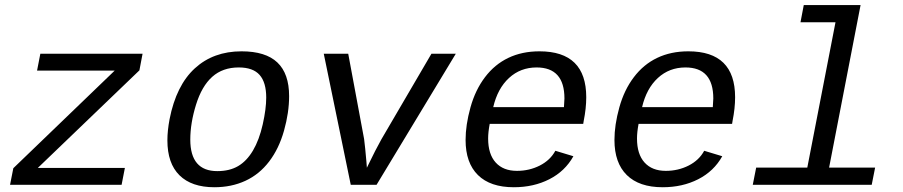

<svg xmlns="http://www.w3.org/2000/svg" viewBox="-20 -745 3641 774"><path d="M20.5 0 33.7 -66.9 442.4 -460.4H129.4L142.6 -528.3H554.7L542 -461.4L132.3 -67.9H483.4L470.2 0Z M844.2 9.8Q752.4 9.8 703.6 -38.3Q654.8 -86.4 654.8 -179.2Q654.8 -217.8 663.6 -264.6Q690.4 -400.9 765.4 -469.5Q840.3 -538.1 953.6 -538.1Q1050.8 -538.1 1098.1 -493.2Q1145.5 -448.2 1145.5 -357.4Q1145.5 -291.5 1125 -218.5Q1104.5 -145.5 1064.9 -93.8Q1025.4 -42 969.2 -16.1Q913.1 9.8 844.2 9.8ZM1053.2 -351.6Q1053.2 -412.6 1026.6 -442.9Q1000 -473.1 942.4 -473.1Q877.9 -473.1 835.7 -435.5Q793.5 -397.9 770.3 -323.2Q747.1 -248.5 747.1 -182.1Q747.1 -55.2 856 -55.2Q905.3 -55.2 939.9 -75.4Q974.6 -95.7 999.8 -138.2Q1024.9 -180.7 1039.1 -243.4Q1053.2 -306.2 1053.2 -351.6Z M1498 0H1394L1285.2 -528.3H1383.8L1447.8 -184.6Q1452.1 -151.4 1457 -94.7L1459 -68.8L1471.7 -94.7Q1490.2 -133.8 1517.6 -183.6L1719.2 -528.3H1817.4Z M1954.1 -245.6Q1947.8 -211.9 1947.8 -186.5Q1947.8 -123.5 1978.3 -89.8Q2008.8 -56.2 2064 -56.2Q2113.8 -56.2 2156 -77.6Q2198.2 -99.1 2218.8 -137.2L2291.5 -115.2Q2257.8 -54.7 2194.6 -22.5Q2131.3 9.8 2051.3 9.8Q1956.5 9.8 1906.7 -39.3Q1856.9 -88.4 1856.9 -180.7Q1856.9 -241.2 1876.5 -311.8Q1896 -382.3 1935.1 -433.8Q1974.1 -485.4 2029.3 -511.7Q2084.5 -538.1 2154.8 -538.1Q2343.3 -538.1 2343.3 -353Q2343.3 -308.6 2333 -257.3L2331.1 -245.6ZM2143.1 -473.1Q2078.1 -473.1 2032 -430.7Q1985.8 -388.2 1968.3 -313H2253.4L2255.4 -348.1Q2255.4 -473.1 2143.1 -473.1Z M2554.2 -245.6Q2547.9 -211.9 2547.9 -186.5Q2547.9 -123.5 2578.4 -89.8Q2608.9 -56.2 2664.1 -56.2Q2713.9 -56.2 2756.1 -77.6Q2798.3 -99.1 2818.8 -137.2L2891.6 -115.2Q2857.9 -54.7 2794.7 -22.5Q2731.4 9.8 2651.4 9.8Q2556.6 9.8 2506.8 -39.3Q2457 -88.4 2457 -180.7Q2457 -241.2 2476.6 -311.8Q2496.1 -382.3 2535.2 -433.8Q2574.2 -485.4 2629.4 -511.7Q2684.6 -538.1 2754.9 -538.1Q2943.4 -538.1 2943.4 -353Q2943.4 -308.6 2933.1 -257.3L2931.2 -245.6ZM2743.2 -473.1Q2678.2 -473.1 2632.1 -430.7Q2585.9 -388.2 2568.4 -313H2853.5L2855.5 -348.1Q2855.5 -473.1 2743.2 -473.1Z M3322.3 -69.3H3507.8L3494.1 0H3014.6L3028.3 -69.3H3234.4L3348.1 -655.3H3207L3220.2 -724.6H3449.2Z"/></svg>

Font: Cousine
Style: Italic
Weight: 400
Italic angle: -12°
Monospace: yes
Designer: Steve Matteson
Foundry: Monotype Imaging Inc.
Version: Version 1.21